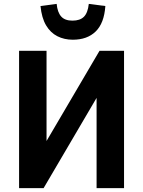

<svg xmlns="http://www.w3.org/2000/svg" viewBox="-20 -966 735 986"><path d="M78 0V-705H219V-213H202L491 -705H617V0H476V-494H494L204 0ZM354 -762Q310 -762 274.5 -780Q239 -798 216.5 -836Q194 -874 188 -935L271 -946Q275 -903 294 -881.5Q313 -860 352 -860Q391 -860 411 -880Q431 -900 436 -946L521 -935Q515 -847 471.5 -804.5Q428 -762 354 -762Z"/></svg>

Font: Nunito Sans 7pt Condensed ExtraBold
Style: Regular
Weight: 800
Width: 3
Designer: Vernon Adams
Foundry: Vernon Adams
Version: Version 3.101;gftools[0.9.27]